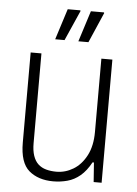

<svg xmlns="http://www.w3.org/2000/svg" viewBox="-53 -764 584 817"><g transform="rotate(5 239.0 -355.5)"><path d="M205 12Q141 12 101.5 -21.5Q62 -55 62 -141V-526H108V-143Q108 -111 115.5 -89Q123 -67 137 -54Q151 -41 171 -35.5Q191 -30 215 -30Q253 -30 287 -50.5Q321 -71 342.5 -112Q364 -153 364 -213V-526H411V0H377L371 -83H365Q345 -46 320 -25Q295 -4 265.5 4Q236 12 205 12ZM161 -591 203 -723H257L258 -720L201 -591ZM260 -591 302 -723H358L359 -720L303 -591Z"/></g></svg>

Font: Archivo SemiCondensed Thin
Style: Regular
Weight: 250
Width: 4
Designer: Hector Gatti
Foundry: Omnibus-Type
Version: Version 2.001